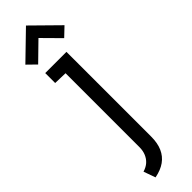

<svg xmlns="http://www.w3.org/2000/svg" viewBox="-331 -707 902 902"><g transform="rotate(-45 120.5 -255.5)"><path d="M251 -596 122 -723 -10 -595 33 -553 122 -640 207 -554ZM169 62V-501H28V-435L95 -433V58Q95 82 87 101Q79 120 64.5 133Q50 146 27 153L48 212Q89 204 115.5 185Q142 166 155.5 135.5Q169 105 169 62Z"/></g></svg>

Font: Advent Pro Medium
Style: Regular
Weight: 500
Designer: VivaRado, Andreas Kalpakidis
Foundry: VivaRado, Andreas Kalpakidis
Version: Version 3.000